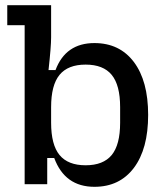

<svg xmlns="http://www.w3.org/2000/svg" viewBox="-20 -710 636 740"><path d="M189 -101H162V0H75V-613H8V-690H177V-566Q177 -530 167 -440H194Q233 -544 344 -544Q441 -544 496 -471Q551 -398 551 -267Q551 -136 496 -63Q441 10 344 10Q230 10 189 -101ZM310 -73Q378 -73 410.5 -112.5Q443 -152 443 -237V-297Q443 -382 410.5 -421.5Q378 -461 310 -461Q242 -461 209.5 -421.5Q177 -382 177 -297V-237Q177 -152 209.5 -112.5Q242 -73 310 -73Z"/></svg>

Font: Mozilla Headline BETA
Style: Regular
Weight: 400
Designer: Studio DRAMA
Foundry: Studio DRAMA
Version: Version 0.100